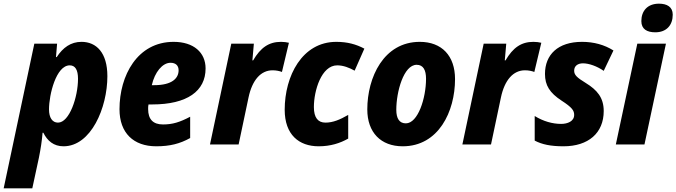

<svg xmlns="http://www.w3.org/2000/svg" viewBox="-65 -787 3685 1046"><path d="M-45 239H111L147 72C157 22 163 -17 167 -64H171C193 -20 227 10 281 10C431 10 520 -200 520 -372C520 -500 460 -559 379 -559C321 -559 278 -528 244 -476H240L246 -549H122ZM251 -119C220 -119 202 -146 202 -191C202 -272 241 -431 315 -431C345 -431 360 -406 360 -358C360 -258 313 -119 251 -119Z M786 10C861 10 915 -4 971 -35V-151C914 -121 875 -109 823 -109C770 -109 742 -136 742 -193C742 -201 742 -209 744 -218H764C955 -218 1055 -291 1055 -414C1055 -501 990 -559 881 -559C683 -559 586 -375 586 -192C586 -62 663 10 786 10ZM775 -323H762C778 -394 820 -445 864 -445C892 -445 908 -430 908 -404C908 -361 873 -323 775 -323Z M1079 0H1235L1289 -256C1309 -351 1356 -404 1420 -404C1440 -404 1458 -400 1471 -395L1509 -554C1497 -557 1481 -559 1466 -559C1400 -559 1355 -528 1314 -458H1310L1318 -549H1195Z M1671 10C1736 10 1788 -7 1832 -32V-161C1787 -135 1749 -119 1708 -119C1668 -119 1645 -145 1645 -204C1645 -293 1686 -431 1772 -431C1806 -431 1838 -418 1867 -402L1920 -522C1875 -546 1827 -559 1767 -559C1581 -559 1486 -373 1486 -189C1486 -53 1564 10 1671 10Z M2129 10C2324 10 2414 -179 2414 -356C2414 -483 2342 -559 2222 -559C2025 -559 1936 -365 1936 -191C1936 -65 2010 10 2129 10ZM2146 -115C2111 -115 2094 -141 2094 -189C2094 -287 2134 -434 2205 -434C2241 -434 2256 -405 2256 -358C2256 -252 2212 -115 2146 -115Z M2454 0H2610L2664 -256C2684 -351 2731 -404 2795 -404C2815 -404 2833 -400 2846 -395L2884 -554C2872 -557 2856 -559 2841 -559C2775 -559 2730 -528 2689 -458H2685L2693 -549H2570Z M3005 10C3140 10 3224 -62 3224 -182C3224 -255 3188 -297 3126 -335C3077 -365 3063 -379 3063 -402C3063 -428 3083 -442 3111 -442C3144 -442 3188 -426 3224 -401L3277 -512C3228 -543 3170 -559 3106 -559C2974 -559 2904 -489 2904 -384C2904 -322 2930 -281 2994 -239C3053 -201 3063 -184 3063 -161C3063 -126 3027 -112 2992 -112C2945 -112 2895 -126 2848 -155V-21C2888 0 2935 10 3005 10Z M3505 -611C3567 -611 3600 -651 3600 -707C3600 -750 3568 -767 3525 -767C3462 -767 3429 -727 3429 -672C3429 -628 3460 -611 3505 -611ZM3290 0H3446L3563 -549H3407Z"/></svg>

Font: Noto Sans SemiCondensed ExtraBold
Style: Italic
Weight: 800
Width: 4
Italic angle: -12°
Designer: Monotype Design Team
Foundry: Monotype Imaging Inc.
Version: Version 2.013